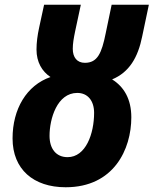

<svg xmlns="http://www.w3.org/2000/svg" viewBox="-20 -780 648 810"><path d="M257 10C460 10 534 -150 534 -285C534 -362 503 -414 453 -445C525 -475 562 -537 580 -627L608 -760H451L426 -640C409 -555 391 -515 338 -515C305 -515 287 -538 287 -574C287 -596 291 -619 297 -648L321 -760H166L145 -663C138 -631 134 -600 134 -571C134 -518 157 -479 193 -455C92 -420 33 -320 33 -196C33 -66 121 10 257 10ZM265 -117C217 -117 189 -152 189 -207C189 -279 221 -388 306 -388C350 -388 377 -355 377 -304C377 -216 342 -117 265 -117Z"/></svg>

Font: Noto Sans SemiCondensed ExtraBold
Style: Italic
Weight: 800
Width: 4
Italic angle: -12°
Designer: Monotype Design Team
Foundry: Monotype Imaging Inc.
Version: Version 2.013